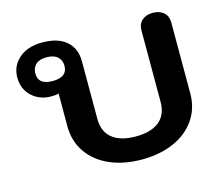

<svg xmlns="http://www.w3.org/2000/svg" viewBox="-88 -698 944 821"><g transform="rotate(-15 383.5 -287.0)"><path d="M173 -210V-355Q161 -351 140 -351Q89 -351 54.5 -383Q20 -415 20 -466Q20 -518 58.5 -551Q97 -584 161 -584Q231 -584 268 -551.5Q305 -519 305 -463V-207Q305 -151 341 -121.5Q377 -92 445 -92Q513 -92 549 -121.5Q585 -151 585 -207V-524Q585 -552 603 -568Q621 -584 651 -584Q681 -584 699 -568Q717 -552 717 -524V-210Q717 -144 682.5 -94Q648 -44 586.5 -17Q525 10 445 10Q365 10 303.5 -17Q242 -44 207.5 -94Q173 -144 173 -210ZM228 -463Q228 -488 211.5 -503Q195 -518 163 -518Q131 -518 115 -503Q99 -488 99 -463Q99 -413 163 -413Q228 -413 228 -463Z"/></g></svg>

Font: Kodchasan
Style: Bold
Weight: 700
Designer: Katatrad Aksorn Co.,Ltd.
Foundry: Cadson Demak Co.,Ltd.
Version: Version 1.000; ttfautohint (v1.6)